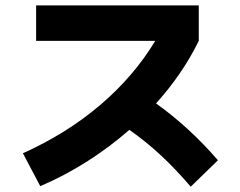

<svg xmlns="http://www.w3.org/2000/svg" viewBox="-20 -704 904 724"><path d="M565.4 -549.8H116.2V-683.6H729.5V-549.8Q668.9 -425.8 568.4 -314Q693.8 -224.6 801.8 -99.6L699.2 0Q641.6 -67.4 585.7 -119.1Q529.8 -170.9 467.8 -214.4Q393.1 -148.9 308.1 -95Q223.1 -41 131.8 -2L66.4 -126Q231.9 -200.7 358.2 -308.3Q484.4 -416 565.4 -549.8Z"/></svg>

Font: Pretendard GOV ExtraBold
Style: Regular
Weight: 800
Designer: Base glyphs from Inter by Rasmus Andersson; Hangeul glyphs from Noto Sans CJK(Source Han Sans) by Jang Soo-young and Kan
Foundry: Kil Hyung-jin
Version: Version 1.309